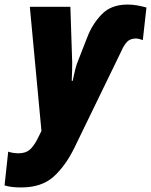

<svg xmlns="http://www.w3.org/2000/svg" viewBox="-80 -583 663 843"><path d="M247 65 451 -355Q464 -385 478 -399.5Q492 -414 517 -414Q528 -414 547 -407L563 -550Q545 -555 524 -559Q503 -563 480 -563Q408 -563 366.5 -520Q325 -477 303 -419L267 -327Q256 -302 250 -277Q244 -252 239 -228H235Q236 -250 236.5 -271.5Q237 -293 237 -308L229 -553H51L102 -8L82 32Q66 62 48.5 76Q31 90 1 90Q-22 90 -44 83L-60 231Q-33 240 13 240Q103 240 155.5 192.5Q208 145 247 65Z"/></svg>

Font: Noto Sans Display SemiCondensed Black
Style: Italic
Weight: 900
Width: 4
Designer: Monotype Design team
Foundry: Monotype Imaging Inc.
Version: 1.000